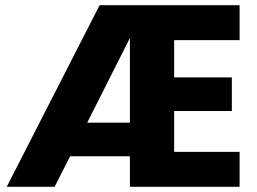

<svg xmlns="http://www.w3.org/2000/svg" viewBox="-20 -722 995 742"><path d="M653 -567V-423H876V-293H653V-135H906V0H482V-118H251L191 0H6L365 -702H906V-567ZM482 -248V-575L317 -248Z"/></svg>

Font: MSTAGE
Style: Bold
Weight: 700
Designer: Ninad Kale (Devanagari), Jonny Pinhorn (Latin)
Foundry: Indian Type Foundry
Version: 4.004